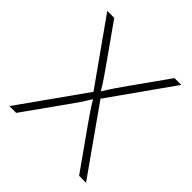

<svg xmlns="http://www.w3.org/2000/svg" viewBox="-192 -876 1023 1023"><g transform="rotate(45 319.5 -364.0)"><path d="M30.8 0 293.9 -370.6 41 -727.5H93.3L237.8 -523.4Q262.2 -488.8 281.2 -460.9Q300.3 -433.1 319.8 -399.9Q339.8 -433.1 358.9 -460.9Q377.9 -488.8 402.3 -523.4L547.4 -727.5H598.6L346.2 -371.1L608.4 0H556.2L397.5 -224.1Q375 -255.9 356.7 -283Q338.4 -310.1 319.8 -341.3Q300.8 -309.6 282.5 -282.5Q264.2 -255.4 241.7 -224.1L82 0Z"/></g></svg>

Font: Inter Extra Light
Style: Regular
Weight: 200
Designer: Rasmus Andersson
Foundry: rsms
Version: Version 4.000;git-3c8e0fc